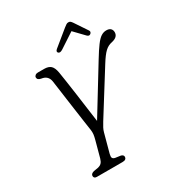

<svg xmlns="http://www.w3.org/2000/svg" viewBox="-201 -993 1037 1121"><g transform="rotate(-30 317.5 -432.5)"><path d="M322.5 -20Q322 0 295.5 0H122.5Q102.5 0 102.5 -17.5Q103 -32.5 125 -38L152 -42.5Q169 -46 178 -55Q187 -64 192.5 -82.5L221.5 -189.5Q227.5 -211.5 229 -225Q230.5 -238.5 228.5 -254.5Q225 -277.5 219.8 -314Q214.5 -350.5 208.5 -393.5Q202.5 -436.5 196.5 -479Q190.5 -521.5 185.8 -556.8Q181 -592 178 -612Q171 -653 129 -659Q103.5 -663 103.5 -680.5Q103.5 -688.5 110.5 -694.2Q117.5 -700 128.5 -700H170Q200 -700 215 -686Q230 -672 236 -637.5Q240 -613 246.5 -569.5Q253 -526 260.2 -474Q267.5 -422 274.2 -371.5Q281 -321 286.5 -282.5L474 -588.5Q503.5 -637 523.8 -664.2Q544 -691.5 561 -702.5Q578 -713.5 596.5 -713.5Q616.5 -713.5 625.8 -704Q635 -694.5 635 -679.5Q635 -646.5 590.5 -637Q564.5 -632 543.8 -612.5Q523 -593 494.5 -547L316 -261.5Q305 -243.5 298.5 -231.2Q292 -219 288 -204L254 -78.5Q249.5 -60.5 253.5 -52.8Q257.5 -45 271 -42.5L306.5 -37.5Q323 -32.5 322.5 -20ZM504.5 -740.5Q494.5 -733 482.5 -745L419 -811L318.5 -745Q298 -732 288.5 -742Q279.5 -752 294 -764L397 -848Q406.5 -855.5 413.5 -860.2Q420.5 -865 428.5 -865Q437.5 -865 442.5 -860.5Q447.5 -856 453 -848L510.5 -762Q514.5 -755.5 512 -749.5Q509.5 -743.5 504.5 -740.5Z"/></g></svg>

Font: Fraunces 144pt SuperSoft Light
Style: Italic
Weight: 300
Italic angle: -16°
Version: Version 1.000;[b76b70a41]